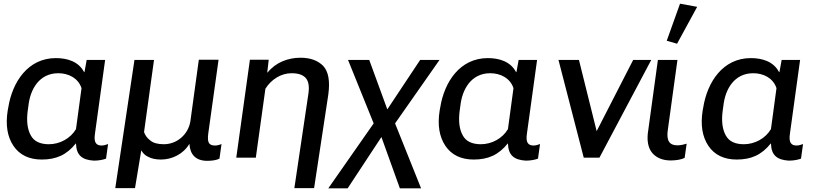

<svg xmlns="http://www.w3.org/2000/svg" viewBox="-20 -855 4426 1041"><path d="M206 10C285 10 341 -15 391 -77H392C394 -12 426 12 489 16C518 16 543 10 555 5L566 -74C556 -70 542 -66 531 -66C517 -66 506 -70 500 -79C493 -88 491 -105 495 -131L550 -530H450L438 -464H436C406 -522 344 -540 283 -540C131 -540 47 -410 25 -273L22 -257C9 -177 20 -113 53 -64C86 -15 138 10 206 10ZM245 -73C197 -73 164 -89 147 -121C129 -153 123 -197 130 -252L134 -281C144 -373 194 -458 296 -458C351 -458 404 -432 422 -377L392 -155C362 -104 304 -73 245 -73Z M605 165H712L746 -40C754 -26 765 -13 783 -5C801 5 825 10 853 10C914 10 975 -21 1006 -74H1007C1011 -16 1042 17 1104 17C1131 17 1155 13 1170 5L1181 -74C1169 -69 1157 -66 1145 -66C1131 -66 1120 -70 1114 -78C1107 -88 1106 -104 1109 -130L1165 -531H1058L1012 -196C1000 -126 940 -73 868 -73C835 -73 810 -80 794 -94C777 -107 767 -122 761 -139L815 -530H709Z M1576 165H1683L1760 -342C1770 -416 1761 -467 1732 -498C1703 -527 1663 -542 1609 -542C1541 -542 1474 -516 1431 -462H1429L1437 -531H1335L1261 0H1367L1419 -374C1450 -423 1502 -458 1561 -458C1596 -458 1621 -450 1637 -433C1653 -415 1658 -387 1652 -346Z M2148 166H2263L2122 -186L2363 -530H2258L2080 -262L1982 -530H1867L2006 -186L1760 166H1865L2048 -112Z M2548 10C2627 10 2683 -15 2733 -77H2734C2736 -12 2768 12 2831 16C2860 16 2885 10 2897 5L2908 -74C2898 -70 2884 -66 2873 -66C2859 -66 2848 -70 2842 -79C2835 -88 2833 -105 2837 -131L2892 -530H2792L2780 -464H2778C2748 -522 2686 -540 2625 -540C2473 -540 2389 -410 2367 -273L2364 -257C2351 -177 2362 -113 2395 -64C2428 -15 2480 10 2548 10ZM2587 -73C2539 -73 2506 -89 2489 -121C2471 -153 2465 -197 2472 -252L2476 -281C2486 -373 2536 -458 2638 -458C2693 -458 2746 -432 2764 -377L2734 -155C2704 -104 2646 -73 2587 -73Z M3413 -530 3215 -144 3119 -530H3008L3145 0H3230L3511 -530Z M3617 15C3648 15 3677 9 3692 1L3703 -76C3687 -71 3670 -67 3653 -67C3631 -67 3617 -73 3608 -86C3599 -99 3596 -121 3601 -152L3653 -530H3547L3495 -151C3485 -94 3494 -52 3517 -25C3540 1 3573 15 3617 15ZM3651 -618 3760 -818 3667 -835 3595 -634Z M3974 10C4053 10 4109 -15 4159 -77H4160C4162 -12 4194 12 4257 16C4286 16 4311 10 4323 5L4334 -74C4324 -70 4310 -66 4299 -66C4285 -66 4274 -70 4268 -79C4261 -88 4259 -105 4263 -131L4318 -530H4218L4206 -464H4204C4174 -522 4112 -540 4051 -540C3899 -540 3815 -410 3793 -273L3790 -257C3777 -177 3788 -113 3821 -64C3854 -15 3906 10 3974 10ZM4013 -73C3965 -73 3932 -89 3915 -121C3897 -153 3891 -197 3898 -252L3902 -281C3912 -373 3962 -458 4064 -458C4119 -458 4172 -432 4190 -377L4160 -155C4130 -104 4072 -73 4013 -73Z"/></svg>

Font: Cheyenne Sans Medium
Style: Italic
Weight: 500
Italic angle: -8.13011°
Designer: The Public Sans project authors (U.S. Web Design System), Libre Franklin designed by Pablo Impallari and Rodrigo Fuenzal
Foundry: The Cheyenne Sans Project Authors
Version: Version 2.007